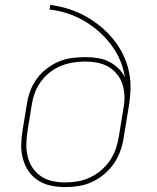

<svg xmlns="http://www.w3.org/2000/svg" viewBox="-20 -755 640 783"><path d="M246 8Q216 8 187.5 2Q159 -4 135.5 -19Q112 -34 96.5 -57Q81 -80 73.5 -107.5Q66 -135 66.5 -164.5Q67 -194 72 -223L90 -333Q94 -360 104 -386Q114 -412 131 -435Q148 -458 171 -475.5Q194 -493 220 -504Q246 -515 273 -518.5Q300 -522 327 -522Q352 -522 376.5 -518.5Q401 -515 422.5 -504.5Q444 -494 461.5 -477.5Q479 -461 489 -440Q484 -477 469 -511Q454 -545 432 -574Q410 -603 382.5 -627Q355 -651 323.5 -669.5Q292 -688 256 -700Q220 -712 182 -716L185 -735Q223 -730 259.5 -718.5Q296 -707 328.5 -689Q361 -671 389.5 -647.5Q418 -624 441.5 -595.5Q465 -567 481.5 -533.5Q498 -500 506 -462.5Q514 -425 512 -385.5Q510 -346 503 -307L485 -197Q481 -169 471.5 -141.5Q462 -114 445.5 -89.5Q429 -65 406 -45.5Q383 -26 356.5 -13.5Q330 -1 301.5 3.5Q273 8 246 8ZM246 -11Q271 -11 297 -15.5Q323 -20 347.5 -31.5Q372 -43 393 -61Q414 -79 429 -101.5Q444 -124 452.5 -149Q461 -174 465 -200L483 -311L485 -321L486 -330Q489 -354 486.5 -377.5Q484 -401 475.5 -421.5Q467 -442 452 -458.5Q437 -475 417 -485.5Q397 -496 373.5 -500Q350 -504 327 -504Q327 -504 326.5 -504Q326 -504 326 -504Q302 -504 277.5 -500Q253 -496 229 -486.5Q205 -477 184 -460.5Q163 -444 147.5 -423Q132 -402 123 -378.5Q114 -355 110 -330L92 -220Q88 -194 87.5 -167.5Q87 -141 93 -116Q99 -91 113 -70.5Q127 -50 147.5 -36Q168 -22 194 -16.5Q220 -11 246 -11Z"/></svg>

Font: Iosevka Curly Thin Extended
Style: Italic
Weight: 100
Width: 7
Italic angle: -9°
Monospace: yes
Designer: Belleve Invis
Foundry: Belleve Invis
Version: Version 11.1.0; ttfautohint (v1.8.3)